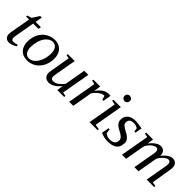

<svg xmlns="http://www.w3.org/2000/svg" viewBox="180 -1670 2693 2693"><g transform="rotate(45 1527.0 -323.5)"><path d="M129 -85V-84Q129 -62 140 -51Q151 -40 167 -40Q204 -40 241 -55L251 -32Q192 9 130 11Q92 11 69 -13Q47 -36 47 -79Q47 -92 50 -112Q53 -132 104 -418H44L48 -440L113 -459L180 -563H211L193 -459H298L290 -418H185L138 -150Q129 -105 129 -85Z M393 -166H391Q391 -100 417 -65Q443 -30 489 -30Q533 -30 573 -66Q612 -101 637 -164Q661 -226 661 -296Q661 -363 635 -398Q609 -433 563 -433Q519 -433 479 -397Q438 -361 416 -300Q393 -237 393 -166ZM483 10V8Q402 8 354 -44Q306 -96 306 -185Q306 -265 339 -331Q372 -398 432 -435Q493 -473 567 -473Q648 -473 696 -421Q744 -368 744 -280Q744 -200 711 -133Q678 -66 618 -28Q557 10 483 10Z M908 -94 907 -93Q907 -70 919 -57Q931 -44 957 -44Q994 -44 1036 -74Q1076 -103 1106 -148L1160 -457H1241L1166 -32L1224 -20L1220 2H1084L1097 -92Q1057 -40 1013 -13Q969 14 926 14Q877 14 851 -13Q826 -39 826 -89Q826 -96 829 -116Q830 -121 835.5 -154.5Q841 -188 854.5 -266.5Q868 -345 882 -425L828 -437L832 -459H969L919 -175Q908 -111 908 -94Z M1631 -471V-472Q1657 -472 1669 -468L1648 -348H1627L1608 -410Q1569 -410 1527 -380Q1485 -350 1451 -301L1399 0H1318L1392 -425L1335 -437L1339 -459H1474L1459 -355Q1498 -412 1541 -441Q1586 -471 1631 -471Z M1809 -34 1885 -22 1881 0H1722L1796 -425L1733 -437L1737 -459H1883ZM1914 -609V-608Q1914 -587 1898 -571Q1882 -555 1859 -555Q1838 -555 1823 -570Q1808 -585 1808 -608Q1808 -631 1823 -646Q1838 -661 1859 -661Q1882 -661 1898 -646Q1914 -631 1914 -609Z M2281 -135 2277 -132Q2277 -59 2230 -23Q2183 13 2089 13Q2020 13 1951 -18L1971 -128H1993L2001 -61Q2015 -47 2038 -37Q2061 -27 2091 -27Q2198 -27 2198 -114Q2198 -142 2175 -165Q2153 -187 2101 -213Q2053 -236 2028 -266Q2004 -294 2004 -334Q2004 -398 2048 -434Q2091 -470 2168 -470Q2221 -470 2300 -453L2282 -351H2259L2252 -404Q2221 -431 2171 -431Q2131 -431 2107 -413Q2083 -395 2083 -356Q2083 -330 2104 -311Q2126 -290 2182 -261Q2232 -236 2257 -205Q2281 -175 2281 -135Z M2758 -364 2753 -360Q2787 -408 2828 -437Q2870 -467 2909 -467Q2950 -467 2974 -441Q2998 -416 2998 -366Q2998 -362 2996 -338Q2995 -321 2945 -31L3009 -19L3005 3H2858L2908 -281Q2919 -342 2919 -362Q2919 -385 2909 -398Q2898 -412 2876 -412Q2855 -412 2825 -391Q2794 -369 2771 -339Q2748 -308 2743 -279L2694 2H2613L2663 -282Q2675 -346 2675 -363Q2675 -386 2665 -399Q2654 -413 2632 -413Q2612 -413 2580 -392Q2549 -371 2525 -340Q2502 -309 2497 -280L2448 1H2367L2442 -424L2384 -436L2388 -458H2524L2510 -363Q2544 -410 2587 -441Q2629 -471 2667 -471Q2710 -471 2734 -444Q2758 -417 2758 -364Z"/></g></svg>

Font: Libra Serif Modern
Style: Italic
Weight: 400
Italic angle: -12°
Designer: Stefan Peev, Context Ltd
Foundry: Stefan Peev, Context Ltd
Version: Version 1.000